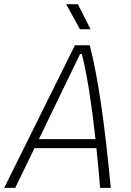

<svg xmlns="http://www.w3.org/2000/svg" viewBox="-32 -914 638 934"><path d="M-11.7 0 332.5 -693.8H404.8Q434.6 -577.1 459.5 -408.4Q484.4 -239.7 506.8 0H455.1Q446.3 -105 437 -193.4H135.7L42 0ZM157.2 -237.3H432.6Q417.5 -372.1 401.4 -473.6Q385.3 -575.2 366.2 -650.9H357.4ZM356.9 -771.5 290 -893.6H346.7L408.7 -771.5Z"/></svg>

Font: CaskaydiaCove NFP ExtraLight
Style: Italic
Weight: 200
Italic angle: -10°
Designer: Aaron Bell
Foundry: Saja Typeworks
Version: Version 2111.001; VTT 6.35;Nerd Fonts 3.1.1